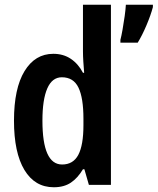

<svg xmlns="http://www.w3.org/2000/svg" viewBox="-20 -780 665 810"><path d="M207 10Q127 10 83 -63Q39 -136 39 -271Q39 -407 83.5 -480Q128 -553 205 -553Q247 -553 278.5 -532Q310 -511 330 -473H335Q333 -497 331.5 -520.5Q330 -544 330 -563V-760H448V0H355L336 -66H330Q308 -29 279 -9.5Q250 10 207 10ZM242 -86Q289 -86 310.5 -127Q332 -168 332 -252V-279Q332 -367 311 -410.5Q290 -454 241 -454Q200 -454 179.5 -407Q159 -360 159 -271Q159 -86 242 -86ZM625 -760V-750Q616 -716 598 -673.5Q580 -631 561 -600H488V-612Q492 -627 497 -655Q502 -683 506 -712Q510 -741 511 -760Z"/></svg>

Font: Avrile Sans Condensed SemiBold
Style: Regular
Weight: 600
Width: 3
Designer: Monotype Design Team
Foundry: Monotype Imaging Inc.
Version: Version 2.001;September 10, 2019;FontCreator 11.5.0.2425 64-